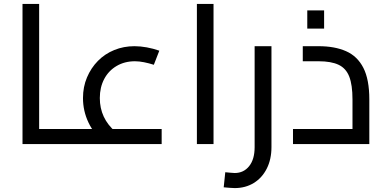

<svg xmlns="http://www.w3.org/2000/svg" viewBox="-20 -736 1962 981"><path d="M180 0V-77H301V0ZM95 0V-716H180V0ZM301 0V-77Q314 -77 317.5 -67Q321 -57 321 -39Q321 -22 317.5 -11Q314 0 301 0Z M514 -5Q460 -51 432 -110Q404 -169 404 -235Q404 -292 424.5 -340.5Q445 -389 480.5 -425Q516 -461 564 -480.5Q612 -500 667 -500Q697 -500 730 -494Q763 -488 794 -477L766 -405Q741 -413 716 -418Q691 -423 669 -423Q617 -423 576 -399Q535 -375 512.5 -332.5Q490 -290 490 -235Q490 -131 571 -62ZM301 0V-77H806V0ZM301 0Q288 0 284.5 -11Q281 -22 281 -39Q281 -57 284.5 -67Q288 -77 301 -77Z M986 0V-716H1071V0Z M1179 225Q1166 225 1151.5 223.5Q1137 222 1123 221L1131 144Q1145 145 1157.5 146.5Q1170 148 1179 148Q1225 148 1253 113Q1281 78 1281 16V-500H1367V16Q1367 78 1343 125.5Q1319 173 1276.5 199Q1234 225 1179 225Z M1477 0V-77H1849L1781 -17V-228Q1781 -302 1764.5 -344.5Q1748 -387 1710 -405Q1672 -423 1608 -423H1527V-500H1608Q1690 -500 1748 -474.5Q1806 -449 1836.5 -389.5Q1867 -330 1867 -228V0ZM1550 -590V-683H1636V-590Z"/></svg>

Font: Cairo Medium
Style: Regular
Weight: 500
Designer: Mohamed Gaber, Accademia di Belle Arti di Urbino
Foundry: Kief Type Foundry, Accademia di Belle Arti di Urbino
Version: Version 3.117